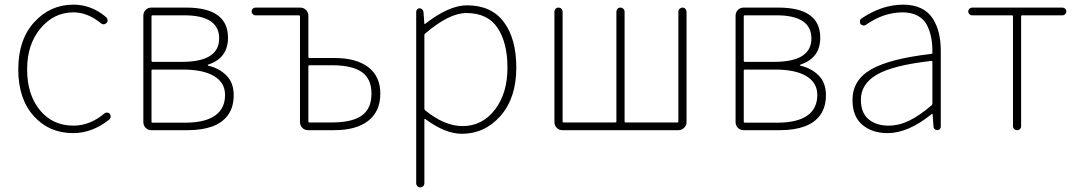

<svg xmlns="http://www.w3.org/2000/svg" viewBox="-20 -560 4635 826"><path d="M294.9 12.7Q191.4 12.7 125 -61Q58.6 -134.8 58.6 -261.7Q58.6 -389.6 127.4 -464.8Q196.3 -540 295.9 -540Q374 -540 437.5 -485.4Q442.4 -480.5 442.9 -473.6Q443.4 -466.8 438.5 -461.4Q433.6 -456.1 426.8 -455.6Q419.9 -455.1 414.1 -460Q357.4 -506.8 295.9 -506.8Q211.9 -506.8 154.3 -438Q96.7 -369.1 96.7 -261.7Q96.7 -153.3 151.4 -86.4Q206.1 -19.5 295.9 -19.5Q367.2 -19.5 429.7 -72.3Q434.6 -76.2 441.4 -75.7Q448.2 -75.2 452.1 -70.3Q456.1 -65.4 456.1 -59.6Q456.1 -50.8 450.2 -45.9Q377 12.7 294.9 12.7Z M630.9 0Q616.2 0 606.4 -10.3Q596.7 -20.5 596.7 -35.2V-492.2Q596.7 -506.8 606.4 -517.1Q616.2 -527.3 630.9 -527.3H781.2Q960.9 -527.3 960.9 -397.5Q960.9 -310.5 876 -282.2Q874 -282.2 874 -280.3Q874 -278.3 876 -277.3Q922.9 -266.6 954.1 -235.4Q985.4 -204.1 985.4 -150.4Q985.4 -99.6 961.4 -65.9Q937.5 -32.2 893.6 -16.1Q849.6 0 787.1 0ZM631.8 -298.8Q631.8 -293.9 636.7 -293.9H762.7Q922.9 -293.9 922.9 -394.5Q922.9 -494.1 772.5 -494.1H636.7Q631.8 -494.1 631.8 -489.3ZM631.8 -36.1Q631.8 -32.2 636.7 -32.2H776.4Q861.3 -32.2 904.8 -62.5Q948.2 -92.8 948.2 -151.4Q948.2 -204.1 901.4 -232.4Q854.5 -260.7 767.6 -260.7H636.7Q631.8 -260.7 631.8 -256.8Z M1304.7 0Q1290 0 1280.3 -10.3Q1270.5 -20.5 1270.5 -35.2V-489.3Q1270.5 -494.1 1265.6 -494.1H1079.1Q1072.3 -494.1 1067.4 -499Q1062.5 -503.9 1062.5 -510.7Q1062.5 -517.6 1067.4 -522.5Q1072.3 -527.3 1079.1 -527.3H1271.5Q1286.1 -527.3 1296.4 -517.1Q1306.6 -506.8 1306.6 -492.2V-315.4Q1306.6 -310.5 1310.5 -310.5H1418.9Q1512.7 -310.5 1564.5 -271Q1616.2 -231.4 1616.2 -157.2Q1616.2 -81.1 1564.5 -40.5Q1512.7 0 1418.9 0ZM1306.6 -37.1Q1306.6 -33.2 1310.5 -33.2H1408.2Q1495.1 -33.2 1536.6 -63Q1578.1 -92.8 1578.1 -157.2Q1578.1 -220.7 1536.6 -250Q1495.1 -279.3 1408.2 -279.3H1310.5Q1306.6 -279.3 1306.6 -274.4Z M1809.6 -416Q1805.7 -413.1 1805.7 -409.2V-92.8Q1805.7 -87.9 1809.6 -85Q1892.6 -17.6 1969.7 -17.6Q2054.7 -17.6 2108.9 -87.9Q2163.1 -158.2 2163.1 -268.6Q2163.1 -376 2120.6 -439.9Q2078.1 -503.9 1986.3 -503.9Q1912.1 -503.9 1809.6 -416ZM1770.5 227.5V-508.8Q1770.5 -515.6 1774.9 -520Q1779.3 -524.4 1785.2 -524.4Q1791 -524.4 1795.9 -520Q1800.8 -515.6 1801.8 -508.8L1805.7 -457Q1805.7 -456.1 1806.6 -456.1Q1807.6 -456.1 1808.6 -457Q1911.1 -537.1 1989.3 -537.1Q2093.8 -537.1 2147.5 -465.3Q2201.2 -393.6 2201.2 -268.6Q2201.2 -138.7 2133.3 -61.5Q2065.4 15.6 1966.8 15.6Q1895.5 15.6 1809.6 -47.9Q1805.7 -49.8 1805.7 -45.9V227.5Q1805.7 235.4 1800.8 240.7Q1795.9 246.1 1788.1 246.1Q1780.3 246.1 1775.4 240.7Q1770.5 235.4 1770.5 227.5Z M2399.4 0Q2384.8 0 2375 -10.3Q2365.2 -20.5 2365.2 -35.2V-508.8Q2365.2 -516.6 2370.1 -522Q2375 -527.3 2382.8 -527.3Q2390.6 -527.3 2395.5 -522Q2400.4 -516.6 2400.4 -508.8V-37.1Q2400.4 -33.2 2405.3 -33.2H2627Q2631.8 -33.2 2631.8 -37.1V-509.8Q2631.8 -516.6 2636.7 -522Q2641.6 -527.3 2648.9 -527.3Q2656.2 -527.3 2661.6 -522Q2667 -516.6 2667 -509.8V-37.1Q2667 -33.2 2670.9 -33.2H2894.5Q2898.4 -33.2 2898.4 -37.1V-509.8Q2898.4 -516.6 2903.8 -522Q2909.2 -527.3 2916.5 -527.3Q2923.8 -527.3 2928.7 -522Q2933.6 -516.6 2933.6 -509.8V-35.2Q2933.6 -20.5 2923.3 -10.3Q2913.1 0 2899.4 0Z M3178.7 0Q3164.1 0 3154.3 -10.3Q3144.5 -20.5 3144.5 -35.2V-492.2Q3144.5 -506.8 3154.3 -517.1Q3164.1 -527.3 3178.7 -527.3H3329.1Q3508.8 -527.3 3508.8 -397.5Q3508.8 -310.5 3423.8 -282.2Q3421.9 -282.2 3421.9 -280.3Q3421.9 -278.3 3423.8 -277.3Q3470.7 -266.6 3502 -235.4Q3533.2 -204.1 3533.2 -150.4Q3533.2 -99.6 3509.3 -65.9Q3485.4 -32.2 3441.4 -16.1Q3397.5 0 3335 0ZM3179.7 -298.8Q3179.7 -293.9 3184.6 -293.9H3310.5Q3470.7 -293.9 3470.7 -394.5Q3470.7 -494.1 3320.3 -494.1H3184.6Q3179.7 -494.1 3179.7 -489.3ZM3179.7 -36.1Q3179.7 -32.2 3184.6 -32.2H3324.2Q3409.2 -32.2 3452.6 -62.5Q3496.1 -92.8 3496.1 -151.4Q3496.1 -204.1 3449.2 -232.4Q3402.3 -260.7 3315.4 -260.7H3184.6Q3179.7 -260.7 3179.7 -256.8Z M3798.8 12.7Q3732.4 12.7 3689.9 -22.9Q3647.5 -58.6 3647.5 -129.9Q3647.5 -215.8 3728 -261.7Q3808.6 -307.6 3986.3 -328.1Q3991.2 -329.1 3991.2 -333Q3991.2 -337.9 3991.2 -342.8Q3991.2 -372.1 3986.3 -396.5Q3981.4 -424.8 3968.3 -451.2Q3955.1 -477.5 3928.2 -492.2Q3901.4 -506.8 3863.3 -506.8Q3781.2 -506.8 3705.1 -453.1Q3699.2 -449.2 3692.4 -450.7Q3685.5 -452.1 3681.6 -457Q3678.7 -463.9 3679.7 -470.7Q3680.7 -477.5 3687.5 -481.4Q3775.4 -540 3865.2 -540Q3910.2 -540 3942.4 -524.4Q3974.6 -508.8 3992.7 -480.5Q4010.7 -452.1 4019 -418Q4027.3 -383.8 4027.3 -340.8V-14.6Q4027.3 -8.8 4022.9 -4.4Q4018.6 0 4012.2 0Q4005.9 0 4001 -4.4Q3996.1 -8.8 3996.1 -14.6L3992.2 -68.4Q3992.2 -70.3 3990.7 -70.3Q3989.3 -70.3 3988.3 -69.3Q3886.7 12.7 3798.8 12.7ZM3801.8 -19.5Q3847.7 -19.5 3891.6 -41Q3935.5 -62.5 3987.3 -106.4Q3991.2 -109.4 3991.2 -113.3V-293.9Q3991.2 -297.9 3987.3 -297.9Q3987.3 -297.9 3986.3 -297.9Q3822.3 -279.3 3752.9 -239.3Q3683.6 -199.2 3683.6 -130.9Q3683.6 -74.2 3716.8 -46.9Q3750 -19.5 3801.8 -19.5Z M4337.9 -17.6V-489.3Q4337.9 -494.1 4334 -494.1H4162.1Q4155.3 -494.1 4150.4 -499Q4145.5 -503.9 4145.5 -510.7Q4145.5 -517.6 4150.4 -522.5Q4155.3 -527.3 4162.1 -527.3H4550.8Q4557.6 -527.3 4562.5 -522.5Q4567.4 -517.6 4567.4 -510.7Q4567.4 -503.9 4562.5 -499Q4557.6 -494.1 4550.8 -494.1H4377.9Q4373 -494.1 4373 -489.3V-17.6Q4373 -9.8 4368.2 -4.9Q4363.3 0 4356 0Q4348.6 0 4343.3 -4.9Q4337.9 -9.8 4337.9 -17.6Z"/></svg>

Font: Gen Jyuu Gothic ExtraLight
Style: Regular
Weight: 100
Designer: [Source Han Sans]
Ryoko NISHIZUKA  (kana & ideographs); Paul D. Hunt (Latin, Greek & Cyrillic); Wenlong ZHANG  (bopomofo
Version: Version 1.002.20150607